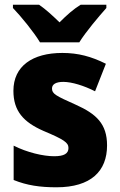

<svg xmlns="http://www.w3.org/2000/svg" viewBox="-20 -786 510 816"><path d="M150 -606H317C344 -650 400 -716 432 -752V-766H323C292 -747 265 -723 233 -691C201 -722 176 -745 146 -766H35V-752C69 -717 125 -648 150 -606ZM435 -168C435 -260 389 -302 302 -341C217 -379 201 -387 201 -410C201 -428 218 -438 249 -438C285 -438 337 -422 384 -398L430 -515C368 -546 312 -561 245 -561C118 -561 37 -505 37 -400C37 -314 80 -267 164 -230C252 -193 271 -180 271 -157C271 -133 252 -122 210 -122C164 -122 95 -138 38 -167V-21C95 2 150 10 220 10C367 10 435 -59 435 -168Z"/></svg>

Font: Noto Sans Bengali SemiCondensed ExtraBold
Style: Regular
Weight: 800
Width: 4
Designer: Joana Ranito - Universal Thirst; Jelle Bosma - Monotype Design Team
Foundry: Universal Thirst ehf.
Version: Version 3.000